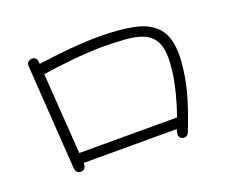

<svg xmlns="http://www.w3.org/2000/svg" viewBox="-111 -762 1223 1030"><g transform="rotate(-20 500.0 -247.0)"><path d="M779 92Q767 92 758.5 84.5Q750 77 750 65Q750 53 756 35H225Q225 56 217 65Q209 74 197 74Q184 75 175.5 67.5Q167 60 165 46L125 -554Q124 -570 133 -577.5Q142 -585 152 -586Q181 -586 184 -558L185 -545Q269 -557 361.5 -565.5Q454 -574 533 -574Q655 -574 738 -555.5Q821 -537 863 -485.5Q905 -434 905 -335Q905 -299 899 -254Q889 -173 863.5 -90Q838 -7 805 74Q797 92 779 92ZM221 -23H779Q792 -59 804.5 -102Q817 -145 826.5 -188Q836 -231 840 -267Q842 -287 843.5 -304Q845 -321 845 -337Q845 -400 824 -436.5Q803 -473 762 -490Q721 -507 660 -511.5Q599 -516 519 -516Q436 -514 352.5 -505.5Q269 -497 189 -485Z"/></g></svg>

Font: Hachi Maru Pop
Style: Regular
Weight: 400
Designer: Nontynet
Foundry: Nontynet
Version: Version 1.300